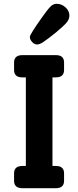

<svg xmlns="http://www.w3.org/2000/svg" viewBox="-20 -990 412 1010"><path d="M137 -796Q137 -808 199 -896Q231 -941 245.5 -955.5Q260 -970 278 -970Q304 -970 324.5 -951.5Q345 -933 345 -908Q345 -889 330.5 -871.5Q316 -854 274 -819Q225 -780 206.5 -768Q188 -756 175 -756Q161 -756 149 -769Q137 -782 137 -796ZM98 0Q54 0 54 -39V-78Q54 -117 98 -117H116V-583H97Q54 -583 54 -622V-661Q54 -700 98 -700H274Q317 -700 317 -661V-622Q317 -583 274 -583H256V-117H274Q317 -117 317 -78V-39Q317 0 274 0Z"/></svg>

Font: Solway
Style: Bold
Weight: 700
Designer: Mariya V. Pigoulevskaya
Foundry: The Northern Block Ltd.
Version: Version 1.000;hotconv 1.0.109;makeotfexe 2.5.65596